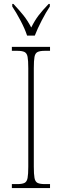

<svg xmlns="http://www.w3.org/2000/svg" viewBox="-20 -951 315 971"><path d="M40 0V-20H67Q92 -20 104 -26Q116 -32 119.5 -51Q123 -70 123 -108V-606Q123 -645 119.5 -663.5Q116 -682 104 -688Q92 -694 67 -694H40V-714H233V-694H207Q182 -694 170 -688Q158 -682 154.5 -663.5Q151 -645 151 -606V-108Q151 -70 154.5 -51Q158 -32 170 -26Q182 -20 207 -20H233V0ZM117 -771Q106 -805 83.5 -847.5Q61 -890 42 -918V-931H48Q78 -899 98.5 -873.5Q119 -848 138 -812Q156 -848 175.5 -873.5Q195 -899 226 -931H232V-918Q213 -890 191 -847.5Q169 -805 156 -771Z"/></svg>

Font: Noto Serif Condensed Thin
Style: Regular
Weight: 100
Width: 3
Designer: Monotype Design Team
Foundry: Monotype Imaging Inc.
Version: Version 2.013; ttfautohint (v1.8.4.7-5d5b)